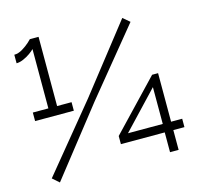

<svg xmlns="http://www.w3.org/2000/svg" viewBox="-106 -846 1008 965"><g transform="rotate(-15 398.0 -363.5)"><path d="M250.5 -370.9V-326.5H49V-370.9H129.9V-679.6Q122.9 -671.6 106.2 -659.7Q89.6 -647.9 70.1 -639.5Q50.6 -631.2 34.3 -631.2V-675.6Q55.6 -675.6 77.6 -688.9Q99.6 -702.3 114.6 -716.1Q129.6 -730 129.9 -731H175.3V-370.9ZM55.3 -26.5 335 -367.4 606.3 -713.8 641.3 -684.2 363.2 -344.2 89.7 3.8ZM663.6 0V-102.9H435.5V-145.3L677.3 -399.2H708.3V-146.6H766.1V-102.9H708.3V0ZM484 -146.6H665V-338.1Z"/></g></svg>

Font: Raleway Thin
Style: Regular
Weight: 100
Designer: Matt McInerney, Pablo Impallari, Rodrigo Fuenzalida
Foundry: Matt McInerney, Pablo Impallari, Rodrigo Fuenzalida
Version: Version 4.026